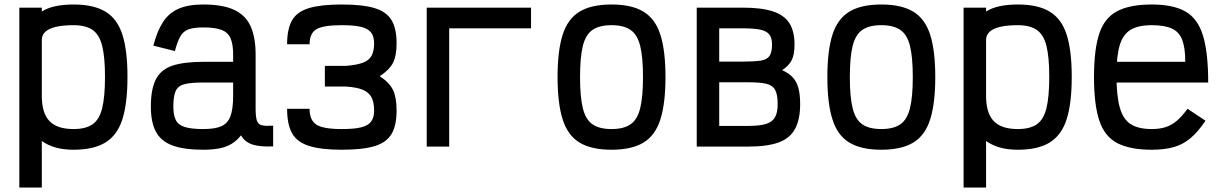

<svg xmlns="http://www.w3.org/2000/svg" viewBox="-20 -652 5440 854"><path d="M66 182V-618H166V-601Q192 -617 227 -624.5Q262 -632 307 -632Q397 -632 449.5 -600Q502 -568 524.5 -497.5Q547 -427 547 -310Q547 -193 524.5 -122Q502 -51 449.5 -18.5Q397 14 307 14Q262 14 227 4Q192 -6 166 -25V182ZM307 -78Q361 -78 391.5 -99Q422 -120 434.5 -171Q447 -222 447 -310Q447 -398 434.5 -448Q422 -498 391.5 -519Q361 -540 307 -540Q260 -540 228.5 -532.5Q197 -525 181.5 -510.5Q166 -496 166 -475V-225Q166 -149 200 -113.5Q234 -78 307 -78Z M884 14Q798 14 747 -5Q696 -24 673.5 -66Q651 -108 651 -178Q651 -256 673.5 -299.5Q696 -343 747 -360Q798 -377 884 -377H1017V-409Q1017 -455 1005.5 -481.5Q994 -508 965.5 -519Q937 -530 884 -530Q842 -530 818.5 -521.5Q795 -513 782 -490Q769 -467 758 -425L662 -449Q679 -514 705 -554Q731 -594 774 -613Q817 -632 884 -632Q971 -632 1022 -608Q1073 -584 1095 -534.5Q1117 -485 1117 -409V-168Q1117 -131 1123 -114.5Q1129 -98 1146 -94.5Q1163 -91 1195 -93V-1Q1138 2 1103.5 -9Q1069 -20 1052 -50Q1034 -27 1010.5 -12.5Q987 2 956 8Q925 14 884 14ZM884 -78Q937 -78 965.5 -91Q994 -104 1005.5 -136.5Q1017 -169 1017 -226V-285H884Q831 -285 802 -278Q773 -271 762 -248.5Q751 -226 751 -178Q751 -140 762 -118Q773 -96 802 -87Q831 -78 884 -78Z M1500 14Q1408 14 1354.5 -3Q1301 -20 1279 -59.5Q1257 -99 1257 -168H1357Q1357 -117 1387.5 -97.5Q1418 -78 1500 -78Q1555 -78 1586 -85.5Q1617 -93 1630.5 -111Q1644 -129 1644 -160Q1644 -197 1632.5 -219Q1621 -241 1594 -252.5Q1567 -264 1519 -267H1425V-359H1519Q1567 -363 1594 -373Q1621 -383 1632.5 -404Q1644 -425 1644 -459Q1644 -490 1630.5 -507.5Q1617 -525 1586 -532.5Q1555 -540 1500 -540Q1418 -540 1387.5 -522Q1357 -504 1357 -455H1257Q1257 -523 1279 -561.5Q1301 -600 1354.5 -616Q1408 -632 1500 -632Q1593 -632 1646 -616Q1699 -600 1721.5 -562.5Q1744 -525 1744 -459Q1744 -404 1728 -372.5Q1712 -341 1669 -313Q1712 -285 1728 -252Q1744 -219 1744 -160Q1744 -94 1721.5 -56Q1699 -18 1646 -2Q1593 14 1500 14Z M1878 0V-618H2342V-526H1905L1978 -599V0Z M2700 14Q2610 14 2557.5 -18Q2505 -50 2482.5 -121.5Q2460 -193 2460 -309Q2460 -426 2482.5 -497Q2505 -568 2557.5 -600Q2610 -632 2700 -632Q2790 -632 2842.5 -600Q2895 -568 2917.5 -497Q2940 -426 2940 -309Q2940 -193 2917.5 -121.5Q2895 -50 2842.5 -18Q2790 14 2700 14ZM2700 -78Q2754 -78 2784.5 -99Q2815 -120 2827.5 -170.5Q2840 -221 2840 -309Q2840 -398 2827.5 -448Q2815 -498 2784.5 -519Q2754 -540 2700 -540Q2646 -540 2615.5 -519Q2585 -498 2572.5 -448Q2560 -398 2560 -309Q2560 -221 2572.5 -170.5Q2585 -120 2615.5 -99Q2646 -78 2700 -78Z M3079 0V-618H3284Q3367 -618 3417.5 -601.5Q3468 -585 3491 -549Q3514 -513 3514 -454Q3514 -408 3501 -383.5Q3488 -359 3459 -340Q3488 -327 3505.5 -308.5Q3523 -290 3531 -261.5Q3539 -233 3539 -189Q3539 -121 3516.5 -79Q3494 -37 3443.5 -18.5Q3393 0 3309 0ZM3179 -92H3309Q3360 -92 3388 -101Q3416 -110 3427.5 -131Q3439 -152 3439 -189Q3439 -232 3427.5 -252.5Q3416 -273 3388 -279.5Q3360 -286 3309 -286H3179ZM3179 -378H3284Q3336 -378 3364 -382.5Q3392 -387 3403 -403.5Q3414 -420 3414 -454Q3414 -481 3403 -497Q3392 -513 3364 -519.5Q3336 -526 3284 -526H3179Z M3900 14Q3810 14 3757.5 -18Q3705 -50 3682.5 -121.5Q3660 -193 3660 -309Q3660 -426 3682.5 -497Q3705 -568 3757.5 -600Q3810 -632 3900 -632Q3990 -632 4042.5 -600Q4095 -568 4117.5 -497Q4140 -426 4140 -309Q4140 -193 4117.5 -121.5Q4095 -50 4042.5 -18Q3990 14 3900 14ZM3900 -78Q3954 -78 3984.5 -99Q4015 -120 4027.5 -170.5Q4040 -221 4040 -309Q4040 -398 4027.5 -448Q4015 -498 3984.5 -519Q3954 -540 3900 -540Q3846 -540 3815.5 -519Q3785 -498 3772.5 -448Q3760 -398 3760 -309Q3760 -221 3772.5 -170.5Q3785 -120 3815.5 -99Q3846 -78 3900 -78Z M4266 182V-618H4366V-601Q4392 -617 4427 -624.5Q4462 -632 4507 -632Q4597 -632 4649.5 -600Q4702 -568 4724.5 -497.5Q4747 -427 4747 -310Q4747 -193 4724.5 -122Q4702 -51 4649.5 -18.5Q4597 14 4507 14Q4462 14 4427 4Q4392 -6 4366 -25V182ZM4507 -78Q4561 -78 4591.5 -99Q4622 -120 4634.5 -171Q4647 -222 4647 -310Q4647 -398 4634.5 -448Q4622 -498 4591.5 -519Q4561 -540 4507 -540Q4460 -540 4428.5 -532.5Q4397 -525 4381.5 -510.5Q4366 -496 4366 -475V-225Q4366 -149 4400 -113.5Q4434 -78 4507 -78Z M5103 14Q5006 14 4949.5 -15.5Q4893 -45 4869.5 -116Q4846 -187 4846 -309Q4846 -432 4869.5 -502.5Q4893 -573 4949.5 -602.5Q5006 -632 5103 -632Q5199 -632 5253.5 -600.5Q5308 -569 5331 -493Q5354 -417 5354 -285H4875V-377H5252Q5252 -439 5238.5 -474.5Q5225 -510 5192.5 -525Q5160 -540 5103 -540Q5043 -540 5009 -519.5Q4975 -499 4960.5 -451Q4946 -403 4946 -318Q4946 -227 4960.5 -174.5Q4975 -122 5009 -100Q5043 -78 5103 -78Q5138 -78 5164.5 -86.5Q5191 -95 5214 -114.5Q5237 -134 5262 -168L5342 -115Q5309 -66 5276 -38Q5243 -10 5202 2Q5161 14 5103 14Z"/></svg>

Font: Victor Mono
Style: Bold
Weight: 700
Monospace: yes
Designer: Rune Bjørnerås
Version: Version 1.561;gftools[0.9.30]